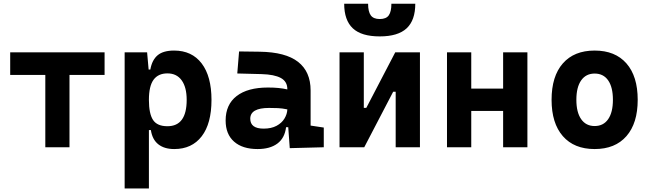

<svg xmlns="http://www.w3.org/2000/svg" viewBox="-20 -803 3556 1047"><path d="M227.1 0V-394.5H35.6V-517.6H550.3V-394.5H358.9V0Z M659.7 224.6V-517.6H782.2L790.5 -423.8H799.8Q809.1 -476.1 839.6 -501.7Q870.1 -527.3 929.2 -527.3Q1026.4 -527.3 1079.8 -457Q1133.3 -386.7 1133.3 -258.3Q1133.3 -128.9 1079.8 -59.6Q1026.4 9.8 930.2 9.8Q876 9.8 843.3 -16.1Q810.5 -42 802.7 -93.8H792V224.6ZM792 -258.3Q792 -183.1 814.5 -148.9Q836.9 -114.7 893.1 -114.7Q998 -114.7 998 -258.3Q998 -327.1 970.7 -365Q943.4 -402.8 893.1 -402.8Q842.8 -402.8 817.4 -368.2Q792 -333.5 792 -258.3Z M1560.1 4.9 1551.8 -109.4H1540Q1532.7 -49.8 1492.4 -20Q1452.1 9.8 1384.8 9.8Q1302.2 9.8 1256.3 -30.8Q1210.4 -71.3 1210.4 -146Q1210.4 -232.9 1270.5 -279.3Q1330.6 -325.7 1440.9 -325.7Q1473.1 -325.7 1498.3 -323.2Q1523.4 -320.8 1546.9 -315.4V-316.9Q1546.9 -358.4 1511.5 -377.7Q1476.1 -397 1406.2 -398.9L1273.9 -402.3L1283.7 -522.5L1396.5 -521Q1537.1 -519 1605.5 -465.6Q1673.8 -412.1 1673.8 -309.6V-118.2L1745.6 -107.4V0ZM1546.9 -206.5Q1518.6 -212.4 1495.6 -213.4Q1472.7 -214.4 1447.3 -214.4Q1344.7 -214.4 1344.7 -155.8Q1344.7 -101.6 1417.5 -101.6Q1459.5 -101.6 1488 -116.9Q1516.6 -132.3 1531.2 -156.5Q1545.9 -180.7 1546.9 -206.5Z M1831.5 0V-517.6H1963.9V-214.8H1977.5L2135.3 -517.6H2270V0H2137.7V-302.7H2124L1966.3 0ZM2050.8 -604.5Q1950.7 -604.5 1903.8 -648.7Q1856.9 -692.9 1856.9 -782.7H1987.3Q1987.3 -739.3 2002 -719.2Q2016.6 -699.2 2050.8 -699.2Q2085.9 -699.2 2100.1 -719.5Q2114.3 -739.7 2114.3 -782.7H2244.6Q2244.6 -692.4 2197.3 -648.4Q2149.9 -604.5 2050.8 -604.5Z M2723.6 0V-198.2H2549.8V0H2417.5V-517.6H2549.8V-319.8H2723.6V-517.6H2856V0Z M3222.7 9.8Q3110.8 9.8 3049.3 -60.5Q2987.8 -130.9 2987.8 -258.8Q2987.8 -387.2 3049.3 -457.3Q3110.8 -527.3 3222.7 -527.3Q3334.5 -527.3 3396 -457.3Q3457.5 -387.2 3457.5 -258.8Q3457.5 -130.9 3396 -60.5Q3334.5 9.8 3222.7 9.8ZM3222.7 -115.7Q3270.5 -115.7 3296.4 -153.1Q3322.3 -190.4 3322.3 -258.8Q3322.3 -327.6 3296.4 -364.7Q3270.5 -401.9 3222.7 -401.9Q3175.3 -401.9 3149.2 -364.7Q3123 -327.6 3123 -258.8Q3123 -190.4 3149.2 -153.1Q3175.3 -115.7 3222.7 -115.7Z"/></svg>

Font: Cascadia Code PL
Style: Bold
Weight: 700
Monospace: yes
Designer: Aaron Bell
Foundry: Saja Typeworks
Version: Version 2404.023; ttfautohint (v1.8.4)